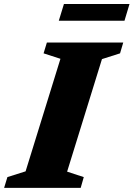

<svg xmlns="http://www.w3.org/2000/svg" viewBox="-47 -914 650 934"><path d="M247 -628 165 -654.5 181 -707H552.5L537 -654.5L449 -626.5L279.5 -79L360.5 -52.5L345.5 0H-27L-11 -52.5L77.5 -80.5ZM239 -813 264 -894.5H583L558.5 -813Z"/></svg>

Font: Newsreader 6pt
Style: Bold Italic
Weight: 700
Italic angle: -17°
Designer: Hugues Gentile
Foundry: Production Type
Version: Version 1.003; ttfautohint (v1.8.3)